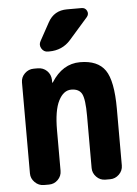

<svg xmlns="http://www.w3.org/2000/svg" viewBox="-54 -812 609 854"><g transform="rotate(-5 250.0 -385.0)"><path d="M277.3 -769.5H342.8Q359.4 -769.5 366.2 -754.9Q373 -740.2 362.3 -727.5L278.3 -631.8Q241.2 -589.8 182.6 -589.8H176.8Q158.2 -589.8 148.4 -606.4Q138.7 -623 148.4 -639.6L192.4 -719.7Q219.7 -769.5 277.3 -769.5ZM460 -309.6V-56.6Q460 -33.2 442.9 -16.6Q425.8 0 403.3 0H381.8Q358.4 0 341.8 -17.1Q325.2 -34.2 325.2 -56.6V-290Q325.2 -364.3 312.5 -388.2Q299.8 -412.1 265.1 -412.1Q230.5 -412.1 208.5 -369.1Q186.5 -326.2 186.5 -237.3V-56.6Q186.5 -33.2 169.9 -16.6Q153.3 0 129.9 0H107.4Q84 0 66.9 -17.1Q49.8 -34.2 49.8 -56.6V-462.9Q49.8 -486.3 66.9 -502.9Q84 -519.5 107.4 -519.5H125Q149.4 -519.5 166 -503.4Q182.6 -487.3 183.6 -462.9V-451.2Q183.6 -450.2 184.6 -450.2Q186.5 -450.2 186.5 -451.2Q236.3 -530.3 314.9 -530.3Q393.6 -530.3 426.8 -482.4Q460 -434.6 460 -309.6Z"/></g></svg>

Font: Rounded Mgen+ 2m bold
Style: Bold
Weight: 700
Designer: [Source Han Sans]
Ryoko NISHIZUKA  (kana & ideographs); Paul D. Hunt (Latin, Greek & Cyrillic); Wenlong ZHANG  (bopomofo
Version: Version 1.059.20150602